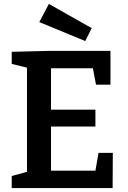

<svg xmlns="http://www.w3.org/2000/svg" viewBox="-20 -962 653 982"><path d="M468 -89 484 -180H557L556 0H40V-62L118 -83V-616L40 -635V-697L239 -702H545V-529H471L455 -613H241V-401H468V-315H241V-89ZM449 -818 416 -752 181 -849 230 -942Z"/></svg>

Font: Bitter Pro SemiBold
Style: Regular
Weight: 600
Designer: Sol Matas, and Bitter project Authors
Foundry: Sol Matas
Version: Version 1.010